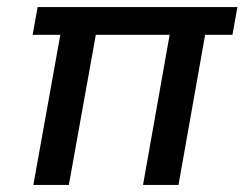

<svg xmlns="http://www.w3.org/2000/svg" viewBox="-20 -521 689 541"><path d="M74 0 150 -423H72L86 -501H649L635 -423H558L483 0H383L458 -423H250L174 0Z"/></svg>

Font: DM Sans 17pt Medium
Style: Italic
Weight: 500
Italic angle: -10°
Version: Version 4.004;gftools[0.9.30]